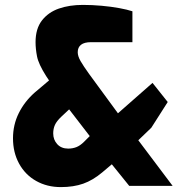

<svg xmlns="http://www.w3.org/2000/svg" viewBox="-20 -758 747 783"><path d="M228 5Q172 5 127.5 -20Q83 -45 58 -90.5Q33 -136 33 -194Q33 -249 56.5 -296.5Q80 -344 122 -381L180 -430L168 -448Q137 -497 131 -528Q125 -559 125 -586Q125 -641 151 -674.5Q177 -708 220 -723Q263 -738 318 -738Q356 -738 394.5 -734.5Q433 -731 466 -725Q499 -719 520 -712V-586H351Q324 -586 310.5 -575.5Q297 -565 297 -545Q297 -529 308.5 -509Q320 -489 343 -457L461 -296L602 -420L664 -342L597 -237L544 -186L684 0H507L436 -88L397 -55Q359 -23 319.5 -9Q280 5 228 5ZM258 -152Q276 -152 291.5 -158Q307 -164 323 -180L346 -203L262 -312L230 -282Q211 -264 204 -248.5Q197 -233 197 -214Q197 -188 213.5 -170Q230 -152 258 -152Z"/></svg>

Font: Exo Thin ExtraBold
Style: Regular
Weight: 800
Version: Version 2.000